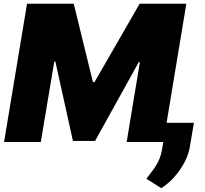

<svg xmlns="http://www.w3.org/2000/svg" viewBox="-20 -747 1080 1010"><path d="M122.2 -727.3H367.9L468.8 -315.3H477.3L714.5 -727.3H960.2L839.5 0H646.3L715.9 -420.5H710.2L480.1 -5.7H363.6L271.3 -423.3H265.6L194.6 0H1.4ZM1000 -100.9 980.1 17Q974.1 61.1 951.7 104.4Q929.3 147.7 897 183.9Q864.7 220.2 828.1 242.9L750 193.2Q763.8 174 780.7 152.9Q797.6 131.7 812.3 102.8Q827.1 73.9 833.8 31.2L855.1 -100.9Z"/></svg>

Font: Inter UI Black
Style: Italic
Weight: 900
Italic angle: -9.39999°
Designer: Rasmus Andersson
Foundry: rsms
Version: 3.2;8d6f07862